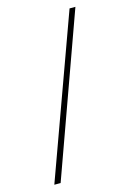

<svg xmlns="http://www.w3.org/2000/svg" viewBox="-111 -769 551 824"><g transform="rotate(-15 164.0 -357.0)"><path d="M310 -714H284L25 0H53Z"/></g></svg>

Font: Noto Sans Ethiopic ExtraCondensed Thin
Style: Regular
Weight: 100
Width: 2
Designer: Monotype Design Team
Foundry: Monotype Imaging Inc.
Version: Version 2.102